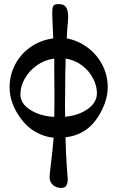

<svg xmlns="http://www.w3.org/2000/svg" viewBox="-20 -636 575 941"><path d="M223 233Q223 223 228 181Q238 99 243 39Q198 35 155 11Q103 -18 65 -80.5Q27 -143 27 -208Q27 -267 53.5 -318.5Q80 -370 128.5 -404.5Q177 -439 241 -448L238 -514Q236 -558 236 -571Q236 -597 241 -606.5Q246 -616 267 -616Q294 -616 304 -600.5Q314 -585 314 -554L313 -531Q310 -504 307 -448Q364 -437 410 -402.5Q456 -368 482 -317Q508 -266 508 -208Q508 -152 476 -90Q444 -28 397 3Q354 31 301 37Q303 118 307 173Q311 228 312 242Q312 262 305 273.5Q298 285 280 285Q255 285 239 270Q223 255 223 233ZM247 -155 246 -277V-349Q199 -343 161 -316Q123 -289 101.5 -251Q80 -213 80 -174Q80 -128 128.5 -97.5Q177 -67 246 -63Q247 -89 247 -155ZM455 -179Q455 -216 435.5 -253Q416 -290 381 -316Q346 -342 302 -349Q301 -340 301 -313L300 -276L299 -155Q298 -136 298.5 -120Q299 -104 299 -93V-64Q363 -69 409 -101Q455 -133 455 -179Z"/></svg>

Font: EB Garamond SemiBold
Style: Regular
Weight: 600
Designer: Georg Duffner and Octavio Pardo
Foundry: Georg Duffner
Version: Version 1.000